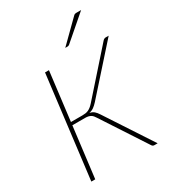

<svg xmlns="http://www.w3.org/2000/svg" viewBox="-217 -1032 1028 1147"><g transform="rotate(-30 297.0 -459.0)"><path d="M324 -400.5Q309.5 -384.5 296 -374.8Q282.5 -365 263.5 -361Q282.5 -357 294 -347Q305.5 -337 316 -320.5L526 0H504Q497 0 492.8 -3Q488.5 -6 484.5 -13L288.5 -313Q283 -322 277.5 -328.5Q272 -335 265 -339.2Q258 -343.5 248.5 -345.8Q239 -348 225.5 -348H138.5L95.5 0H68.5L155 -703H182L141 -369H220Q232 -369 242 -370.5Q252 -372 261 -376Q270 -380 279 -387Q288 -394 298.5 -405.5L553.5 -693Q562.5 -703 573.5 -703H594ZM528 -918 361.5 -774Q355.5 -769.5 348.5 -769.5H333L474.5 -909Q479.5 -914.5 484.2 -916.2Q489 -918 497.5 -918Z"/></g></svg>

Font: Lato ExtraLight
Style: Italic
Weight: 275
Italic angle: -7°
Designer: Lukasz Dziedzic with Adam Twardoch and Botio Nikoltchev
Foundry: tyPoland Lukasz Dziedzic
Version: Version 2.015; 2015-08-06; http://www.latofonts.com/